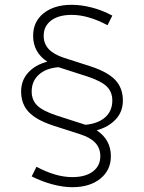

<svg xmlns="http://www.w3.org/2000/svg" viewBox="-20 -731 600 800"><path d="M281 49Q244 49 200 37.5Q156 26 112 4L132 -36Q213 7 281 7Q336 7 367 -16.5Q398 -40 398 -80Q398 -113 377.5 -135.5Q357 -158 313 -172L201 -208Q131 -231 99.5 -264.5Q68 -298 68 -350Q68 -396 97.5 -428.5Q127 -461 177 -474Q118 -513 118 -582Q118 -641 162 -676Q206 -711 279 -711Q317 -711 361 -700Q405 -689 448 -666L428 -626Q347 -669 279 -669Q224 -669 193 -645.5Q162 -622 162 -582Q162 -549 183 -526.5Q204 -504 247 -490L359 -454Q429 -431 460.5 -397.5Q492 -364 492 -312Q492 -266 462.5 -234Q433 -202 383 -188Q442 -149 442 -80Q442 -22 398 13.5Q354 49 281 49ZM336 -211Q389 -216 418.5 -242.5Q448 -269 448 -312Q448 -348 425 -370.5Q402 -393 345 -412L233 -448Q231 -449 228.5 -449.5Q226 -450 224 -451Q172 -447 142 -420Q112 -393 112 -350Q112 -314 135 -291.5Q158 -269 215 -250L327 -214Q329 -213 331.5 -212.5Q334 -212 336 -211Z"/></svg>

Font: Red Hat Display VF
Style: Regular
Weight: 300
Designer: Pentagram, MCKL
Foundry: Pentagram, MCKL
Version: Version 1.023